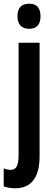

<svg xmlns="http://www.w3.org/2000/svg" viewBox="-43 -773 290 1033"><path d="M39 240Q23 240 7.5 237.5Q-8 235 -23 230V133Q-13 137 -3 139Q7 141 15 141Q37 141 47 122Q57 103 57 64V-543H170V68Q170 127 154.5 165Q139 203 110 221.5Q81 240 39 240ZM51 -685Q51 -719 66.5 -736Q82 -753 114 -753Q146 -753 160.5 -735.5Q175 -718 175 -685Q175 -652 159.5 -635Q144 -618 114 -618Q84 -618 67.5 -635Q51 -652 51 -685Z"/></svg>

Font: Noto Sans Display ExtraCondensed SemiBold
Style: Regular
Weight: 600
Width: 2
Designer: Monotype Design Team
Foundry: Monotype Imaging Inc.
Version: Version 2.003